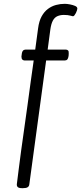

<svg xmlns="http://www.w3.org/2000/svg" viewBox="-20 -775 424 1003"><path d="M96 208Q79 208 73 202.5Q67 197 68 187Q72 156 77.5 111Q83 66 90.5 11.5Q98 -43 106.5 -102.5Q115 -162 123.5 -224Q132 -286 140 -345.5Q148 -405 156 -459H109Q102 -459 97 -463.5Q92 -468 92 -480Q93 -491 94.5 -498Q96 -505 99 -509Q102 -513 106 -514.5Q110 -516 114 -516H164L179 -627Q184 -665 197.5 -689.5Q211 -714 230.5 -728.5Q250 -743 272.5 -749Q295 -755 318 -755Q330 -755 345.5 -752Q361 -749 372.5 -744Q384 -739 384 -730Q384 -727 382 -720.5Q380 -714 376.5 -707Q373 -700 369 -695Q365 -690 361 -690Q358 -690 346.5 -693.5Q335 -697 313 -697Q295 -697 280 -690.5Q265 -684 256 -667Q247 -650 243 -621L229 -516H323Q331 -516 335.5 -511.5Q340 -507 339 -495Q339 -484 337 -476.5Q335 -469 332.5 -465.5Q330 -462 326 -460.5Q322 -459 318 -459H221L133 189Q132 198 124.5 203Q117 208 100 208Z"/></svg>

Font: Asap Light
Style: Italic
Weight: 300
Italic angle: -6°
Designer: Pablo Cosgaya
Foundry: Omnibus-Type
Version: Version 3.001